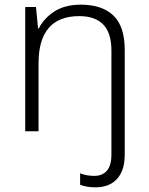

<svg xmlns="http://www.w3.org/2000/svg" viewBox="-20 -562 636 822"><path d="M389 240Q368 240 351.5 237Q335 234 323 229V180Q350 191 384 191Q418 191 437.5 169Q457 147 457 99V-345Q457 -421 422 -457Q387 -493 320 -493Q145 -493 145 -291V0H88V-532H134L143 -440H146Q168 -484 213 -513Q258 -542 326 -542Q417 -542 465.5 -495.5Q514 -449 514 -348V100Q514 168 481 204Q448 240 389 240Z"/></svg>

Font: Noto Sans Lao Looped Light
Style: Regular
Weight: 300
Designer: Mark Frömberg, Ben Mitchell
Foundry: The Fontpad Ltd
Version: Version 1.002; ttfautohint (v1.8.4.7-5d5b)